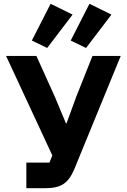

<svg xmlns="http://www.w3.org/2000/svg" viewBox="-20 -993 671 1013"><path d="M229 -740 148 -779 247 -973 363 -916ZM434 -740 353 -779 452 -973 568 -916ZM119 0V-135H241L256 -173L12 -698H172L270 -481L328 -342H331L382 -482L468 -698H617L371 -98Q348 -44 314.5 -22Q281 0 219 0Z"/></svg>

Font: Anuphan
Style: Bold
Weight: 700
Designer: Mike Abbink, Paul van der Laan, Pieter van Rosmalen, Mint Tantisuwanna
Foundry: Bold Monday; Cadson Demak
Version: Version 3.002;hotconv 1.0.109;makeotfexe 2.5.65596